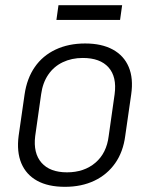

<svg xmlns="http://www.w3.org/2000/svg" viewBox="-20 -715 579 742"><path d="M231 7Q166 7 123.5 -16.5Q81 -40 62.5 -84Q44 -128 52 -190L75 -350Q84 -412 114.5 -456Q145 -500 195 -523.5Q245 -547 309 -547Q373 -547 416 -523.5Q459 -500 477.5 -456Q496 -412 487 -350L464 -190Q456 -128 425 -84Q394 -40 344.5 -16.5Q295 7 231 7ZM239 -49Q305 -49 348.5 -86Q392 -123 400 -189L423 -351Q432 -418 399.5 -454.5Q367 -491 300 -491Q257 -491 222.5 -474.5Q188 -458 166.5 -426.5Q145 -395 139 -351L116 -189Q108 -123 140.5 -86Q173 -49 239 -49ZM452 -695 444 -638H198L206 -695Z"/></svg>

Font: Pathway Extreme SemiCondensed ExtraLight
Style: Italic
Weight: 250
Width: 4
Italic angle: -8°
Version: Version 1.001;gftools[0.9.26]